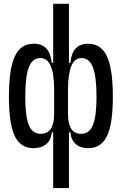

<svg xmlns="http://www.w3.org/2000/svg" viewBox="-20 -752 626 987"><path d="M433.6 9.8Q394.5 9.8 369.9 -11Q345.2 -31.7 341.8 -71.8H334.5V214.8H253.4V-71.8H246.1Q242.7 -31.7 217.5 -11Q192.4 9.8 152.3 9.8Q85.9 9.8 55.9 -52.7Q25.9 -115.2 25.9 -253.9Q25.9 -397.9 56.2 -462.6Q86.4 -527.3 153.3 -527.3Q236.8 -527.3 246.1 -428.7H253.4V-732.4H334.5V-428.7H341.8Q350.6 -527.3 432.6 -527.3Q499.5 -527.3 529.8 -462.6Q560.1 -397.9 560.1 -253.9Q560.1 -115.2 530 -52.7Q500 9.8 433.6 9.8ZM258.3 -291Q258.3 -453.6 187.5 -453.6Q147 -453.6 128.4 -406.5Q109.9 -359.4 109.9 -253.9Q109.9 -153.8 128.4 -108.9Q147 -64 188.5 -64Q258.3 -64 258.3 -166ZM329.6 -166Q329.6 -64 397.5 -64Q439 -64 457.5 -108.9Q476.1 -153.8 476.1 -253.9Q476.1 -359.4 457.5 -406.5Q439 -453.6 398.4 -453.6Q329.6 -453.6 329.6 -291Z"/></svg>

Font: Cascadia Code PL SemiLight
Style: Regular
Weight: 350
Monospace: yes
Designer: Aaron Bell
Foundry: Saja Typeworks
Version: Version 2404.023; ttfautohint (v1.8.4)